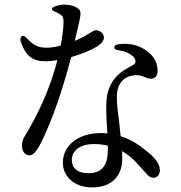

<svg xmlns="http://www.w3.org/2000/svg" viewBox="-20 -785 790 837"><path d="M478 -578C478 -571 485 -567 497 -566C523 -562 545 -554 562 -537C571 -528 575 -512 564 -504C538 -489 503 -473 478 -440C453 -407 443 -372 443 -318C443 -283 445 -243 448 -203C439 -204 430 -205 421 -205C316 -205 254 -147 254 -76C254 -19 300 32 382 32C464 32 513 -15 513 -94C513 -103 512 -114 512 -126C546 -107 573 -80 599 -49L613 -34C625 -20 633 -10 649 -10C665 -10 677 -23 677 -44C677 -70 655 -100 613 -131C588 -152 552 -177 506 -191C504 -213 501 -236 499 -257C495 -289 491 -317 490 -335C488 -370 490 -402 504 -421C519 -445 543 -455 567 -457C586 -459 599 -454 611 -449C620 -445 628 -442 638 -442C659 -442 667 -457 667 -479C667 -519 640 -558 591 -580C565 -592 530 -597 496 -592C484 -590 478 -585 478 -578ZM71 -602C92 -542 121 -518 177 -518C194 -518 212 -520 230 -523C196 -387 137 -273 92 -198C79 -179 76 -166 76 -150C76 -131 85 -108 107 -108C127 -108 138 -127 151 -148C213 -264 265 -437 290 -536C339 -550 383 -569 406 -584C417 -592 433 -605 433 -621C433 -639 416 -653 398 -653C391 -653 385 -649 375 -643C362 -635 341 -621 306 -607C332 -718 339 -735 321 -747C309 -758 284 -765 260 -765C248 -765 234 -762 222 -758C211 -754 206 -750 206 -746C206 -742 211 -737 222 -733C228 -730 236 -727 243 -722C253 -715 258 -707 257 -685C256 -660 252 -622 244 -586C225 -581 203 -577 183 -577C141 -577 123 -592 96 -619C87 -629 79 -631 74 -626C69 -621 67 -613 71 -602ZM293 -89C293 -124 325 -157 389 -157C410 -157 430 -155 450 -150V-129C450 -72 430 -30 366 -30C315 -30 293 -54 293 -89Z"/></svg>

Font: 寒蝉锦书宋 CompactLight
Style: Bold
Weight: 400
Width: 4
Designer: 寒蝉锦书宋{Warren} 思源宋体{Ryoko NISHIZUKA 西塚涼子 (kana & ideographs); Frank Grießhammer (Latin, Greek & Cyrillic); Wenlong ZHANG 
Foundry: Adobe & ChillType
Version: Version 2.000;Glyphs 3.1.1 (3135)